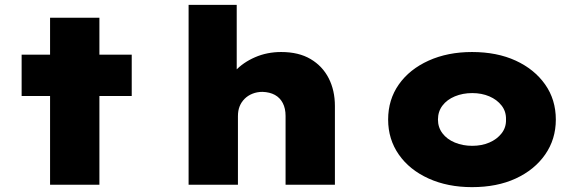

<svg xmlns="http://www.w3.org/2000/svg" viewBox="-20 -760 2392 790"><path d="M186 0V-687H389V0ZM69 -365V-535H522V-365Z M756 0V-740H954V-405L904 -386Q914 -432 947 -467.5Q980 -503 1029.5 -524.5Q1079 -546 1137 -546Q1209 -546 1258 -517Q1307 -488 1332.5 -438Q1358 -388 1358 -324V0H1155V-283Q1155 -314 1143.5 -336Q1132 -358 1111 -369.5Q1090 -381 1060 -382Q1038 -382 1019 -374.5Q1000 -367 986.5 -353.5Q973 -340 966 -322.5Q959 -305 959 -282V0H858Q813 0 787.5 0Q762 0 756 0Z M1922 10Q1822 10 1743.5 -25.5Q1665 -61 1621 -124Q1577 -187 1577 -268Q1577 -350 1621 -412.5Q1665 -475 1743.5 -510.5Q1822 -546 1922 -546Q2025 -546 2102 -510.5Q2179 -475 2223 -412.5Q2267 -350 2267 -268Q2267 -187 2223 -124Q2179 -61 2102 -25.5Q2025 10 1922 10ZM1923 -160Q1962 -160 1993.5 -173.5Q2025 -187 2044 -211.5Q2063 -236 2062 -268Q2063 -301 2044 -325.5Q2025 -350 1993.5 -363.5Q1962 -377 1923 -377Q1884 -377 1851.5 -363.5Q1819 -350 1800.5 -325.5Q1782 -301 1782 -268Q1782 -236 1800.5 -211.5Q1819 -187 1851.5 -173.5Q1884 -160 1923 -160Z"/></svg>

Font: Lexend Giga Black
Style: Regular
Weight: 900
Designer: Bonnie Shaver-Troup, Thomas Jockin
Foundry: Lexend
Version: Version 1.007